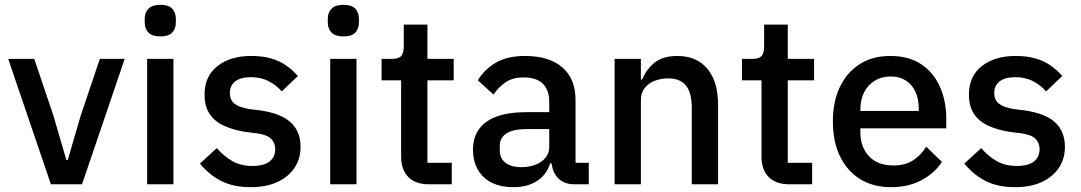

<svg xmlns="http://www.w3.org/2000/svg" viewBox="-20 -764 4480 796"><path d="M320 0H191L14 -520H122L202 -283L255 -101H261L314 -283L394 -520H497Z M645 -613Q611 -613 595.5 -629Q580 -645 580 -670V-687Q580 -712 595.5 -728Q611 -744 645 -744Q679 -744 694 -728Q709 -712 709 -687V-670Q709 -645 694 -629Q679 -613 645 -613ZM590 0V-520H699V0Z M1020 12Q947 12 896.5 -14Q846 -40 809 -86L879 -150Q908 -116 943.5 -96Q979 -76 1026 -76Q1074 -76 1097.5 -94.5Q1121 -113 1121 -146Q1121 -171 1104.5 -188Q1088 -205 1047 -211L999 -217Q947 -225 908 -243Q869 -261 848.5 -292.5Q828 -324 828 -372Q828 -448 881.5 -490Q935 -532 1021 -532Q1068 -532 1103 -522Q1138 -512 1165 -493.5Q1192 -475 1215 -449L1148 -385Q1128 -409 1095.5 -426.5Q1063 -444 1021 -444Q977 -444 955 -426.5Q933 -409 933 -379Q933 -349 952.5 -334Q972 -319 1013 -312L1061 -306Q1147 -293 1186.5 -255.5Q1226 -218 1226 -155Q1226 -105 1200.5 -67.5Q1175 -30 1129 -9Q1083 12 1020 12Z M1404 -613Q1370 -613 1354.5 -629Q1339 -645 1339 -670V-687Q1339 -712 1354.5 -728Q1370 -744 1404 -744Q1438 -744 1453 -728Q1468 -712 1468 -687V-670Q1468 -645 1453 -629Q1438 -613 1404 -613ZM1349 0V-520H1458V0Z M1853 0H1758Q1702 0 1672.5 -30.5Q1643 -61 1643 -114V-431H1562V-520H1606Q1633 -520 1643.5 -532Q1654 -544 1654 -571V-662H1752V-520H1861V-431H1752V-89H1853Z M2421 0H2360Q2330 0 2308.5 -13.5Q2287 -27 2276 -52Q2265 -77 2265 -111V-120L2296 -87H2261Q2246 -39 2206 -13.5Q2166 12 2109 12Q2029 12 1985 -30Q1941 -72 1941 -143Q1941 -195 1966.5 -229.5Q1992 -264 2041 -281.5Q2090 -299 2163 -299H2257V-343Q2257 -390 2231 -416.5Q2205 -443 2150 -443Q2105 -443 2075.5 -422.5Q2046 -402 2026 -372L1961 -431Q1987 -475 2034.5 -503.5Q2082 -532 2157 -532Q2257 -532 2311.5 -484.5Q2366 -437 2366 -350V-89H2421ZM2257 -229H2165Q2108 -229 2080 -211Q2052 -193 2052 -159V-141Q2052 -107 2076 -89Q2100 -71 2140 -71Q2174 -71 2200 -81Q2226 -91 2241.5 -110Q2257 -129 2257 -154Z M2637 0H2528V-520H2637V-434H2642Q2659 -476 2693.5 -504Q2728 -532 2788 -532Q2868 -532 2912.5 -479Q2957 -426 2957 -330V0H2848V-317Q2848 -378 2824.5 -408.5Q2801 -439 2750 -439Q2721 -439 2695.5 -429.5Q2670 -420 2653.5 -400Q2637 -380 2637 -350Z M3347 0H3252Q3196 0 3166.5 -30.5Q3137 -61 3137 -114V-431H3056V-520H3100Q3127 -520 3137.5 -532Q3148 -544 3148 -571V-662H3246V-520H3355V-431H3246V-89H3347Z M3674 12Q3600 12 3546 -21.5Q3492 -55 3462.5 -116Q3433 -177 3433 -260Q3433 -343 3462 -403.5Q3491 -464 3544 -498Q3597 -532 3671 -532Q3748 -532 3799.5 -497.5Q3851 -463 3877 -404Q3903 -345 3903 -273V-232H3547V-215Q3547 -155 3582.5 -116.5Q3618 -78 3684 -78Q3732 -78 3765 -99Q3798 -120 3820 -156L3885 -93Q3855 -46 3800.5 -17Q3746 12 3674 12ZM3673 -447Q3635 -447 3606.5 -429.5Q3578 -412 3562.5 -381.5Q3547 -351 3547 -311V-304H3789V-314Q3789 -354 3775 -384Q3761 -414 3735 -430.5Q3709 -447 3673 -447Z M4189 12Q4116 12 4065.5 -14Q4015 -40 3978 -86L4048 -150Q4077 -116 4112.5 -96Q4148 -76 4195 -76Q4243 -76 4266.5 -94.5Q4290 -113 4290 -146Q4290 -171 4273.5 -188Q4257 -205 4216 -211L4168 -217Q4116 -225 4077 -243Q4038 -261 4017.5 -292.5Q3997 -324 3997 -372Q3997 -448 4050.5 -490Q4104 -532 4190 -532Q4237 -532 4272 -522Q4307 -512 4334 -493.5Q4361 -475 4384 -449L4317 -385Q4297 -409 4264.5 -426.5Q4232 -444 4190 -444Q4146 -444 4124 -426.5Q4102 -409 4102 -379Q4102 -349 4121.5 -334Q4141 -319 4182 -312L4230 -306Q4316 -293 4355.5 -255.5Q4395 -218 4395 -155Q4395 -105 4369.5 -67.5Q4344 -30 4298 -9Q4252 12 4189 12Z"/></svg>

Font: IBM Plex Sans Medium
Style: Regular
Weight: 500
Designer: Mike Abbink, Paul van der Laan, Pieter van Rosmalen
Foundry: Bold Monday
Version: Version 3.201